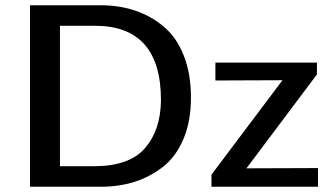

<svg xmlns="http://www.w3.org/2000/svg" viewBox="-20 -710 1273 730"><path d="M784 0V-46L1054 -405Q1012 -405 927 -404.5Q842 -404 799 -404V-472H1185V-427L917 -70Q962 -70 1053 -70.5Q1144 -71 1189 -71V0ZM94 0V-690H362Q434 -690 494.5 -669.5Q555 -649 603.5 -608Q652 -567 679 -498Q706 -429 706 -339Q706 -249 677.5 -181.5Q649 -114 599.5 -75.5Q550 -37 491 -18.5Q432 0 364 0ZM208 -78H337Q472 -78 531.5 -147Q591 -216 592 -329Q592 -612 341 -612H208Z"/></svg>

Font: Coval
Style: Medium
Weight: 500
Foundry: Context Ltd
Version: Version 001.000